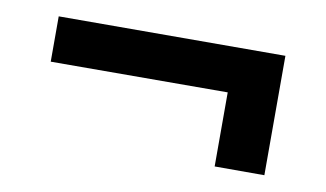

<svg xmlns="http://www.w3.org/2000/svg" viewBox="-40 -491 658 388"><g transform="rotate(10 289.0 -297.5)"><path d="M519 -420 54 -419V-326L417 -327V-175H519Z"/></g></svg>

Font: Morrison SemiBold
Style: Regular
Weight: 600
Designer: Pablo Impallari, Rodrigo Fuenzalida (Modified by Dan O. Williams)
Version: Version 0.030; ttfautohint (v1.8.1)